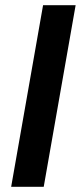

<svg xmlns="http://www.w3.org/2000/svg" viewBox="-20 -720 313 740"><path d="M23 0 146 -700H271.5L148.5 0Z"/></svg>

Font: Cabin
Style: Bold Italic
Weight: 700
Width: 4
Italic angle: -10°
Designer: Pablo Impallari
Foundry: Pablo Impallari. http://www.impallari.com Igino Marini. http://www.ikern.com
Version: Version 3.001